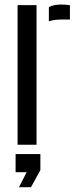

<svg xmlns="http://www.w3.org/2000/svg" viewBox="-20 -622 336 825"><path d="M190 -530.5V-591.5Q210.5 -602.5 243 -602.5Q263 -602.5 280.5 -599.5V-538H244Q211.5 -538 190 -530.5ZM55.5 0V-600H137V0ZM61.5 182.5 94.5 118H47V40H153.5V109L113 182.5Z"/></svg>

Font: Big Shoulders Stencil Text
Style: Regular
Weight: 400
Designer: Patric King
Foundry: XO Type Co
Version: Version 1.000